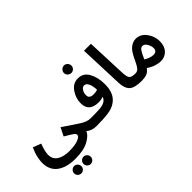

<svg xmlns="http://www.w3.org/2000/svg" viewBox="-94 -1374 2250 2250"><g transform="rotate(-45 1031.5 -248.5)"><path d="M788 5Q854 5 854 -54Q854 -77 840.5 -93Q827 -109 798 -109Q746 -109 677 -152.5Q608 -196 479 -285L428 -182Q511 -134 533 -117Q555 -100 555 -83Q555 -54 501 -33.5Q447 -13 352 -13Q263 -13 205 -48.5Q147 -84 147 -159Q147 -214 183 -309L82 -347Q52 -280 41.5 -228Q31 -176 31 -140Q32 -20 115 40.5Q198 101 341 101Q482 101 561 57.5Q640 14 661 -38Q711 5 788 5ZM426 271Q450 271 467.5 253.5Q485 236 485 211Q485 186 467.5 168Q450 150 426 150Q401 150 383 168Q365 186 365 211Q365 236 383 253.5Q401 271 426 271ZM270 271Q294 271 311.5 253.5Q329 236 329 211Q329 186 311.5 168Q294 150 270 150Q245 150 227 168Q209 186 209 211Q209 236 227 253.5Q245 271 270 271Z M1112 -55Q1204 -120 1204 -273Q1204 -387 1159.5 -466.5Q1115 -546 1027 -546Q945 -546 894.5 -473Q844 -400 844 -316Q844 -174 1003 -174Q1044 -174 1080 -187Q1066 -148 1030 -131Q1001 -116 946 -112Q891 -108 797 -109L787 5Q908 5 986 -6.5Q1064 -18 1112 -55ZM955 -337Q955 -378 974.5 -407Q994 -436 1020 -436Q1052 -436 1071 -396.5Q1090 -357 1092 -292Q1062 -282 1027 -282Q955 -282 955 -337ZM1019 -644Q1044 -644 1062 -662Q1080 -680 1080 -705Q1080 -730 1062 -749Q1044 -768 1019 -768Q993 -768 974.5 -749Q956 -730 956 -705Q956 -680 974.5 -662Q993 -644 1019 -644Z M1536 5Q1603 5 1603 -54Q1603 -109 1546 -109Q1482 -109 1463.5 -131.5Q1445 -154 1442 -227L1422 -724H1307L1328 -172Q1331 -80 1374 -37.5Q1417 5 1536 5Z M1860 1Q1926 1 1970.5 -46Q2015 -93 2015 -176Q2015 -257 1963.5 -326Q1912 -395 1835 -395Q1787 -395 1742.5 -361Q1698 -327 1657 -236Q1625 -166 1602.5 -137.5Q1580 -109 1546 -109L1536 5Q1585 5 1619.5 -7Q1654 -19 1684 -60Q1736 -25 1780.5 -12Q1825 1 1860 1ZM1831 -280Q1862 -280 1884.5 -242Q1907 -204 1907 -168Q1907 -113 1848 -113Q1800 -113 1735 -152Q1765 -221 1785 -250.5Q1805 -280 1831 -280Z"/></g></svg>

Font: Noto Sans Arabic UI SemiCondensed Semi
Style: Regular
Weight: 600
Width: 4
Designer: Nadine Chahine - Monotype Design Team
Foundry: Monotype Imaging Inc.
Version: Version 1.900